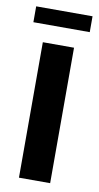

<svg xmlns="http://www.w3.org/2000/svg" viewBox="-84 -654 357 691"><g transform="rotate(10 94.0 -309.0)"><path d="M37 0V-495H151V0ZM-9 -560V-618H197V-560Z"/></g></svg>

Font: Alumni Sans Thin
Style: Bold
Weight: 700
Version: Version 1.018